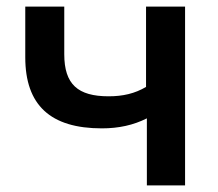

<svg xmlns="http://www.w3.org/2000/svg" viewBox="-20 -559 657 579"><path d="M538.1 0V-539.1H420.4V-296.9C386.7 -276.9 350.6 -268.6 307.6 -268.6C214.8 -268.6 173.8 -304.7 173.8 -395.5V-539.1H56.2V-386.2C56.2 -242.2 131.8 -171.9 287.1 -171.9C337.9 -171.9 382.3 -181.6 422.9 -202.1V0Z"/></svg>

Font: Winston Medium
Style: Regular
Weight: 500
Designer: Vernon Adams, Kim Jin-seong, David Berlow, Cristiano Sobral
Foundry: The Winston Project Authors
Version: Version 3.004